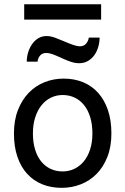

<svg xmlns="http://www.w3.org/2000/svg" viewBox="-20 -882 597 914"><path d="M136.7 -246.6Q136.7 -204.1 147 -170.4Q157.2 -136.7 176 -113.5Q194.8 -90.3 220.7 -78.1Q246.6 -65.9 278.3 -65.9Q307.6 -65.9 333.5 -78.1Q359.4 -90.3 378.7 -113.5Q397.9 -136.7 408.9 -170.4Q419.9 -204.1 419.9 -246.6Q419.9 -289.6 409.7 -323.5Q399.4 -357.4 380.6 -381.1Q361.8 -404.8 335.7 -417.2Q309.6 -429.7 278.3 -429.7Q248.5 -429.7 222.7 -417.2Q196.8 -404.8 177.7 -381.1Q158.7 -357.4 147.7 -323.5Q136.7 -289.6 136.7 -246.6ZM46.4 -246.6Q46.4 -309.6 65.4 -358.2Q84.5 -406.7 116.7 -440.2Q148.9 -473.6 191.9 -490.7Q234.9 -507.8 283.2 -507.8Q333.5 -507.8 375.2 -490.7Q417 -473.6 447 -440.2Q477.1 -406.7 493.7 -358.2Q510.3 -309.6 510.3 -246.6Q510.3 -183.6 491.2 -135.3Q472.2 -86.9 439.9 -54.2Q407.7 -21.5 364.7 -4.6Q321.8 12.2 273.4 12.2Q223.1 12.2 181.4 -4.6Q139.6 -21.5 109.6 -54.2Q79.6 -86.9 63 -135.3Q46.4 -183.6 46.4 -246.6ZM107.4 -588.4Q107.4 -610.8 114 -632.6Q120.6 -654.3 132.6 -671.6Q144.5 -689 161.9 -699.7Q179.2 -710.4 201.2 -710.4Q211.4 -710.4 221.2 -708.5Q231 -706.5 241 -702.9Q251 -699.2 262 -694.6Q272.9 -689.9 285.6 -685.1Q298.8 -679.7 309.3 -675.3Q319.8 -670.9 328.9 -668Q337.9 -665 345.7 -663.3Q353.5 -661.6 361.3 -661.6Q378.4 -661.6 389.4 -673.8Q400.4 -686 402.8 -703.1H454.1Q454.1 -679.7 447.5 -657.7Q440.9 -635.7 428.5 -618.7Q416 -601.6 397.9 -591.3Q379.9 -581.1 357.4 -581.1Q337.9 -581.1 318.1 -587.6Q298.3 -594.2 275.9 -604.5Q247.6 -617.7 230.7 -623.8Q213.9 -629.9 200.2 -629.9Q182.1 -629.9 171.4 -618.2Q160.6 -606.4 158.7 -588.4ZM95.2 -861.8H461.4V-788.6H95.2Z"/></svg>

Font: Andika New Basic
Style: Regular
Weight: 400
Designer: Victor Gaultney, Annie Olsen, Julie Remington, Don Collingsworth, Eric Hays
Foundry: SIL International
Version: Version 5.500; ttfautohint (v1.8.3)